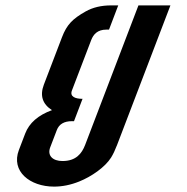

<svg xmlns="http://www.w3.org/2000/svg" viewBox="-20 -693 696 713"><path d="M392.6 -108C400.1 -120 407.5 -135.7 414.9 -155L612.9 -673H494.1L296.2 -155C283.7 -122.3 261.9 -95 212 -95C176.1 -95 154.6 -114.9 166.5 -146L191 -210C199.4 -232 218.1 -243 247.3 -243H254.8L286.5 -326C259.7 -326 238.3 -333.9 247.1 -357L318.6 -544C326.8 -565.3 341.9 -583 374.8 -583H384.8L419.1 -673H392.9C356.2 -673 324.6 -665.5 298 -650.5C249.5 -623.1 228.1 -601.5 210.3 -555L143 -379C127.5 -338.3 137.5 -306.7 173 -284C121.7 -265.3 88.5 -236.3 73.5 -197L50.2 -136C20 -57 90.9 0 180.7 0C211.5 0 242.7 -6.3 274.2 -19C319.6 -37.2 370.1 -72 392.6 -108Z"/></svg>

Font: Din Kursivschrift
Style: Extended Italic
Weight: 400
Version: Version 1.089